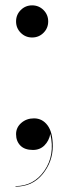

<svg xmlns="http://www.w3.org/2000/svg" viewBox="-20 -550 255 717"><path d="M57.5 -427.5Q40 -445 40 -470Q40 -495 57.5 -512.5Q75 -530 100 -530Q125 -530 142.5 -512.5Q160 -495 160 -470Q160 -445 142.5 -427.5Q125 -410 100 -410Q75 -410 57.5 -427.5ZM40 -49Q40 -74 59.5 -91Q79 -108 107 -108Q138 -108 157.5 -82Q177 -56 177 -4Q177 54 139 100.5Q101 147 38 147V145Q106 145 146 87Q186 29 168 -50Q163 -24 146 -7Q129 10 103 10Q72 10 56 -6.5Q40 -23 40 -49Z"/></svg>

Font: Bodoni* 72
Style: Regular
Weight: 400
Version: Version 1.003